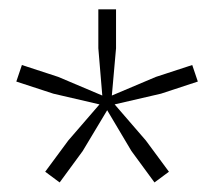

<svg xmlns="http://www.w3.org/2000/svg" viewBox="-20 -828 460 412"><path d="M226 -604 293 -526.5 342.5 -459.5 311.5 -436.5 262 -504 210 -591.5 157.5 -504 108 -436.5 77 -459.5 126.5 -526.5 193.5 -604 94.5 -627 15 -653 27 -688.5 105 -663 199.5 -623 191 -724.5V-808H229V-724.5L220 -623L314.5 -663L392.5 -688.5L404.5 -653L325.5 -627Z"/></svg>

Font: Encode Sans Cnd XLt
Style: Regular
Weight: 200
Width: 3
Designer: Multiple Designers
Foundry: Impallari Type
Version: Version 3.002; ttfautohint (v1.8.3) -l 8 -r 50 -G 200 -x 14 